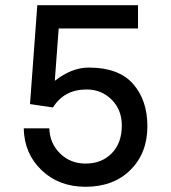

<svg xmlns="http://www.w3.org/2000/svg" viewBox="-20 -706 655 736"><path d="M509 -686V-597H205L190 -396Q255 -447 320 -447Q435 -447 490 -384.5Q545 -322 545 -222Q545 -119 480 -54.5Q415 10 308 10Q206 10 139.5 -53.5Q73 -117 71 -214H169Q171 -156 210.5 -117.5Q250 -79 308 -79Q370 -79 408.5 -118.5Q447 -158 447 -225Q447 -285 408 -324Q369 -363 312 -363Q226 -363 183 -294L95 -307L123 -686Z"/></svg>

Font: Chivo
Style: Regular
Weight: 400
Designer: Hector Gatti
Foundry: Omnibus-Type
Version: Version 1.007;PS 001.007;hotconv 1.0.88;makeotf.lib2.5.64775